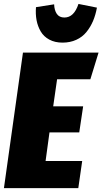

<svg xmlns="http://www.w3.org/2000/svg" viewBox="-30 -966 526 986"><path d="M154.8 -929.2 248 -943.8Q249 -913.6 261.7 -894.8Q274.4 -876 300.8 -876Q350.1 -876 373 -945.8L467.8 -926.8Q460.9 -889.2 447.8 -858.2Q434.6 -827.1 413.8 -801.5Q393.1 -775.9 361.6 -761.5Q330.1 -747.1 291 -747.1Q252 -747.1 223.1 -762.7Q194.3 -778.3 179 -804.7Q163.6 -831.1 157.7 -862.5Q151.9 -894 154.8 -929.2ZM476.1 -695.8 434.1 -559.1H263.2L243.2 -419.9H397L377 -286.1H224.1L204.1 -139.2H392.1L372.1 0H-9.8L87.9 -695.8Z"/></svg>

Font: Fira Sans Compressed Heavy
Style: Italic
Weight: 900
Width: 3
Italic angle: -8°
Designer: Carrois Corporate & Edenspiekermann AG
Foundry: Carrois Corporate GbR & Edenspiekermann AG
Version: Version 4.203;PS 004.203;hotconv 1.0.88;makeotf.lib2.5.64775